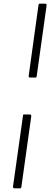

<svg xmlns="http://www.w3.org/2000/svg" viewBox="-20 -867 306 1052"><path d="M145 -442Q141 -442 138.5 -444.5Q136 -447 137 -450L191 -840Q192 -844 193.5 -845.5Q195 -847 198 -847H227Q233 -847 234.5 -843.5Q236 -840 235 -835L181 -449Q180 -445 179 -443.5Q178 -442 174 -442ZM61 165Q56 165 53.5 162.5Q51 160 51 157L106 -233Q106 -237 107.5 -238.5Q109 -240 112 -240H142Q147 -240 149.5 -237Q152 -234 151 -228L97 158Q96 162 94.5 163.5Q93 165 89 165Z"/></svg>

Font: Libre Franklin ExtraLight
Style: Italic
Weight: 250
Italic angle: -8°
Designer: Pablo Impallari, Rodrigo Fuenzalida, Nhung Nguyen
Foundry: Impallari Type
Version: Version 3.000